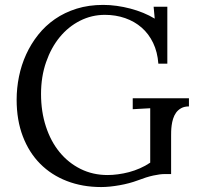

<svg xmlns="http://www.w3.org/2000/svg" viewBox="-20 -736 801 772"><path d="M668 -36.1H640.6Q624 -36.1 596.7 -30.3Q569.3 -24.4 532.7 -10.3Q517.1 -4.4 498.5 0.5Q480 5.4 460.7 8.8Q441.4 12.2 422.4 14.2Q403.3 16.1 386.7 16.1Q311.5 16.1 249 -8.1Q186.5 -32.2 141.6 -77.4Q96.7 -122.6 71.8 -187.7Q46.9 -252.9 46.9 -335Q46.9 -381.8 56.4 -428.5Q65.9 -475.1 85.2 -517.3Q104.5 -559.6 133.3 -595.9Q162.1 -632.3 200.9 -659.2Q239.7 -686 288.3 -701.2Q336.9 -716.3 395 -716.3Q421.9 -716.3 449.7 -712.4Q477.5 -708.5 504.4 -701.4Q531.2 -694.3 556.2 -684.1Q581.1 -673.8 602.1 -661.1L597.7 -709H652.8V-480H616.7Q613.3 -526.9 595.7 -563.5Q578.1 -600.1 549.6 -625Q521 -649.9 483.2 -663.1Q445.3 -676.3 401.9 -676.3Q348.6 -676.3 301.8 -652.6Q254.9 -628.9 220.2 -586.7Q185.5 -544.4 165.3 -486.1Q145 -427.7 145 -357.9Q145 -287.1 164.6 -227.3Q184.1 -167.5 219.5 -124.3Q254.9 -81.1 304.2 -56.6Q353.5 -32.2 412.6 -32.2Q432.6 -32.2 454.6 -35.2Q476.6 -38.1 498.8 -43.9Q521 -49.8 542.7 -59.3Q564.5 -68.8 584 -82V-300.8L513.7 -296.9V-340.8H739.7V-308.1Q721.2 -308.1 708.5 -301Q695.8 -293.9 688 -283Q680.2 -272 676 -258.5Q671.9 -245.1 670.2 -231.9Q668.5 -218.8 668.2 -207.3Q668 -195.8 668 -189Z"/></svg>

Font: Parastoo FD
Style: FD
Weight: 400
Foundry: Saber Rastikerdar (saber.rastikerdar@gmail.com)
Version: Version 2.0.1